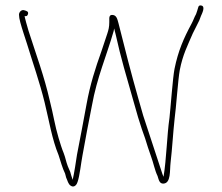

<svg xmlns="http://www.w3.org/2000/svg" viewBox="-20 -670 820 708"><path d="M83 -617.5C86.2 -627.7 78.3 -629.6 70 -632C59.3 -636 50 -625.1 50 -616C50 -608.7 51.7 -599 55 -587C61.3 -563.3 72.1 -531.9 80 -507C101.4 -436.7 125.9 -368.1 144.5 -292.5C161 -225.3 171.7 -156.4 196 -98C203.2 -76.5 210.1 -49.7 220 -30L224 -15C229.6 -3.7 230.6 8.1 241 15C254.4 23.9 263.9 9.3 266 1C274 -21.4 278.7 -68.6 284 -96C295.8 -159.5 305.8 -216.6 319 -281C337.5 -384.2 372.9 -463.8 399 -555L401 -565C403 -557.7 405 -549.7 407 -541C424.6 -459.9 448.3 -380.5 471 -301L489 -238C495 -220 499.7 -205.3 503 -194L515 -160C521.1 -139.1 530.1 -112.3 537 -93C545.4 -71 550.9 -41.3 561 -21C565.3 -8 567.5 8.1 583 7C610.9 5 605.5 -40.9 609 -70.5C615.2 -122.8 618.1 -180.2 624 -233C628.8 -265.1 636.7 -379.6 643 -412C653.9 -468.4 671.7 -501.9 691 -547C697.8 -561.7 708.9 -581.2 715 -595L721 -611C724.7 -619.6 738.4 -645.7 723 -649.5C716.3 -651.2 712.3 -649 711 -643C708.4 -635.1 706.1 -625.1 703 -618C695.7 -605.2 694.1 -597 686 -582C657.7 -529.5 637 -482.7 623.5 -416C617.1 -384.4 608.8 -268.8 605 -236C595.3 -168.4 594.2 -85.4 583 -18L579 -28C554.3 -102.2 532.8 -169.7 508 -244L490 -307C464.2 -397.4 440.2 -491 417 -584C412.5 -600.3 409.8 -615 393 -615C387 -615 383.7 -611.3 383 -604V-588C383 -570.6 380.1 -559.4 375.5 -545.5L354 -481C331.8 -418.9 312.2 -358.4 299 -285C287.5 -221.1 276 -162.5 264 -100C260 -72.8 253.6 -31.1 248 -7C246.7 -11.7 245 -16.7 243 -22L239 -36L230 -57C223.2 -74.7 221.9 -87 215 -105C207.6 -122.8 202.2 -141.2 196 -161.5C182.5 -206.2 176.3 -249.5 164 -297C143.3 -388.9 112.2 -471.5 85 -557C82.6 -564.3 69.4 -611 71 -611C77 -609 81 -611.2 83 -617.5Z"/></svg>

Font: HoneyBee
Style: UltLit
Weight: 100
Foundry: Cannot Into Space Fonts
Version: Version 0.89